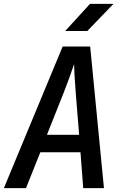

<svg xmlns="http://www.w3.org/2000/svg" viewBox="-22 -970 642 990"><path d="M314 -810H428L563 -950H442ZM-2 0H112L186 -185H393L407 0H514L443 -730H301ZM220 -275 304 -486C333 -560 353 -618 360 -639C360 -618 363 -560 369 -485L386 -275Z"/></svg>

Font: JetBrains Mono SemiBold
Style: Italic
Weight: 472
Italic angle: -9°
Monospace: yes
Designer: Philipp Nurullin, Konstantin Bulenkov
Foundry: JetBrains
Version: Version 2.305